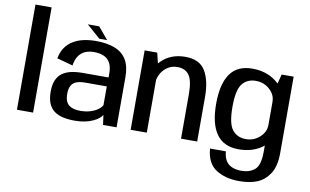

<svg xmlns="http://www.w3.org/2000/svg" viewBox="-96 -981 2276 1411"><g transform="rotate(10 1042.5 -276.0)"><path d="M61.5 0H182V-785H61.5Z M493.5 5.5Q535.5 5.5 569.2 -1.8Q603 -9 628.5 -21Q654 -33 670.5 -46.5Q687 -60 694 -73L704 0H805V-375Q805 -456 775 -504.8Q745 -553.5 687.2 -576Q629.5 -598.5 546 -598.5Q497.5 -598.5 454.8 -589Q412 -579.5 377.8 -559Q343.5 -538.5 320.2 -505Q297 -471.5 288.5 -423.5L407 -391.5Q414 -437 433.5 -464.5Q453 -492 481.8 -504Q510.5 -516 546.5 -516Q589 -516 619.8 -502.5Q650.5 -489 667 -459.2Q683.5 -429.5 683.5 -381V-350.5H492Q443 -350.5 404 -341.8Q365 -333 338 -313Q311 -293 296.8 -259.2Q282.5 -225.5 282.5 -175Q282.5 -122 297.2 -87Q312 -52 339.8 -31.8Q367.5 -11.5 406.2 -3Q445 5.5 493.5 5.5ZM520 -73Q496 -73 475 -77.8Q454 -82.5 438.2 -94Q422.5 -105.5 413.8 -126Q405 -146.5 405 -179Q405 -211.5 413.8 -232.2Q422.5 -253 438 -264Q453.5 -275 474.8 -279.2Q496 -283.5 520.5 -283.5H682V-143.5Q673 -126 650.8 -109.8Q628.5 -93.5 595.5 -83.2Q562.5 -73 520 -73ZM567 -619H625.5L550.5 -708.5H465.5Z M910 0H1030.5V-482.5L1004 -592.5H910ZM1286 0H1406.5V-332Q1406.5 -455 1363.2 -526.5Q1320 -598 1214 -598Q1105.5 -598 1037 -530.2Q968.5 -462.5 968.5 -388L1027 -354.5Q1027 -424 1068.5 -469Q1110 -514 1169.5 -514Q1228 -514 1257 -473.5Q1286 -433 1286 -331Z M1757.5 233Q1839 233 1894.2 210.2Q1949.5 187.5 1985.8 131.8Q2022 76 2022 -21.5V-592.5H1932.5L1901 -472.5V-10Q1901 90 1862.8 122.8Q1824.5 155.5 1761.5 155.5Q1723.5 155.5 1693.8 143.2Q1664 131 1647.2 104.5Q1630.5 78 1626.5 34.5H1508.5Q1517 143.5 1587 188.2Q1657 233 1757.5 233ZM1714.5 3.5Q1814.5 3.5 1884.2 -44.5Q1954 -92.5 1954 -148.5L1900.5 -208.5Q1900.5 -157.5 1857.5 -118.5Q1814.5 -79.5 1754.5 -79.5Q1691 -79.5 1654.2 -125Q1617.5 -170.5 1617.5 -297Q1617.5 -423.5 1654.2 -468.8Q1691 -514 1754.5 -514Q1814.5 -514 1857.5 -475.5Q1900.5 -437 1900.5 -386.5L1953.5 -442.5Q1953.5 -497.5 1883.2 -547.8Q1813 -598 1713.5 -598Q1602.5 -598 1549 -522Q1495.5 -446 1495.5 -297.5Q1495.5 -149 1549.8 -72.8Q1604 3.5 1714.5 3.5Z"/></g></svg>

Font: Anybody Thin Medium
Style: Regular
Weight: 500
Version: Version 1.113;gftools[0.9.25]